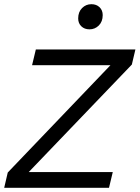

<svg xmlns="http://www.w3.org/2000/svg" viewBox="-23 -896 666 916"><path d="M-3 0 14 -73 504 -585H130L148 -660H623L606 -588L114 -75H515L497 0ZM404 -756Q380 -756 365 -770.5Q350 -785 350 -808Q350 -839 368.5 -857.5Q387 -876 413 -876Q437 -876 452 -861.5Q467 -847 467 -824Q467 -793 448.5 -774.5Q430 -756 404 -756Z"/></svg>

Font: Work Sans
Style: Italic
Weight: 400
Italic angle: -13°
Designer: Wei Huang
Foundry: Wei Huang
Version: Version 2.012